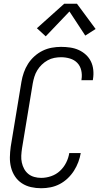

<svg xmlns="http://www.w3.org/2000/svg" viewBox="-20 -992 540 1020"><path d="M199 8Q171 8 144.5 2Q118 -4 96 -18.5Q74 -33 59.5 -55Q45 -77 38.5 -103Q32 -129 32.5 -156.5Q33 -184 37 -213L94 -558Q98 -582 106.5 -606.5Q115 -631 129 -653Q143 -675 163 -693Q183 -711 206.5 -722.5Q230 -734 255 -738.5Q280 -743 304 -743Q329 -743 353 -739.5Q377 -736 398 -726.5Q419 -717 436 -701.5Q453 -686 463 -665.5Q473 -645 475.5 -620.5Q478 -596 474 -572Q474 -570 473.5 -568.5Q473 -567 473 -566H412Q413 -567 413 -568Q413 -569 413 -570Q417 -595 411.5 -618.5Q406 -642 390.5 -658Q375 -674 352 -681Q329 -688 304 -688Q287 -688 268.5 -684.5Q250 -681 233 -671.5Q216 -662 202 -648.5Q188 -635 178 -618.5Q168 -602 162.5 -584Q157 -566 154 -549L97 -204Q94 -184 93 -165Q92 -146 96 -128Q100 -110 108.5 -94.5Q117 -79 130.5 -68Q144 -57 162 -52Q180 -47 199 -47Q225 -47 251.5 -56Q278 -65 298.5 -84Q319 -103 331.5 -128Q344 -153 348 -179H409Q405 -155 396 -131Q387 -107 373 -85Q359 -63 339.5 -44.5Q320 -26 297 -14Q274 -2 249 3Q224 8 199 8ZM223 -799 176 -842 321 -972H389L488 -838L433 -803L349 -931Z"/></svg>

Font: Iosevka SS04 Light Oblique
Style: Regular
Weight: 300
Italic angle: -9°
Monospace: yes
Designer: Belleve Invis
Foundry: Belleve Invis
Version: Version 19.0.0; ttfautohint (v1.8.4)